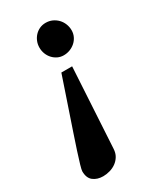

<svg xmlns="http://www.w3.org/2000/svg" viewBox="-179 -565 699 830"><g transform="rotate(-30 170.0 -150.5)"><path d="M178.7 118.2Q177.7 139.2 168.7 154.3Q159.7 169.4 145.8 179.4Q131.8 189.5 114.7 194.3Q97.7 199.2 81.1 199.2Q51.8 199.2 32.2 184.1Q12.7 168.9 12.7 135.3Q12.7 128.9 19.5 105.2Q26.4 81.5 37.6 47.1Q48.8 12.7 63.2 -29.8Q77.6 -72.3 92.5 -116.2Q107.4 -160.2 121.8 -202.6Q136.2 -245.1 147.9 -279.8H201.7ZM277.8 -416Q277.8 -399.4 271 -385.3Q264.2 -371.1 252.7 -360.8Q241.2 -350.6 226.3 -344.7Q211.4 -338.9 194.8 -338.9Q178.7 -338.9 165 -345.5Q151.4 -352.1 141.1 -363.3Q130.9 -374.5 125.2 -389.2Q119.6 -403.8 119.6 -419.9Q119.6 -436.5 125.5 -450.9Q131.3 -465.3 141.6 -476.3Q151.9 -487.3 165.8 -493.7Q179.7 -500 195.8 -500Q213.9 -500 228.8 -493.2Q243.7 -486.3 254.6 -474.9Q265.6 -463.4 271.7 -448Q277.8 -432.6 277.8 -416Z"/></g></svg>

Font: Charis SIL Am
Style: Bold Italic
Weight: 700
Italic angle: -11°
Foundry: SIL International
Version: Version 5.000